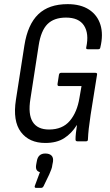

<svg xmlns="http://www.w3.org/2000/svg" viewBox="-20 -683 532 928"><path d="M199 8Q121 8 81 -45Q41 -98 57 -201L98 -464Q114 -565 165 -614Q216 -663 307 -663Q370 -663 410.5 -636.5Q451 -610 465.5 -563Q480 -516 465 -454Q464 -445 455 -445H404Q394 -445 397 -455Q411 -521 386 -559.5Q361 -598 299 -598Q241 -598 209.5 -566.5Q178 -535 167 -464L127 -205Q115 -131 138 -94Q161 -57 217 -57Q282 -57 317.5 -99Q353 -141 364 -210L374 -267H265Q257 -267 258 -277L265 -322Q267 -331 275 -331H441Q451 -331 449 -322L418 -128Q412 -88 409 -61Q406 -34 405 -9Q405 0 396 0H354Q345 0 345 -9Q345 -23 347 -40.5Q349 -58 352 -78H351Q326 -38 290 -15Q254 8 199 8ZM154 225Q146 225 148 216L173 149Q161 146 156.5 137Q152 128 155 112L158 96Q164 59 199 59Q219 59 229 69Q239 79 236 99L233 114Q232 125 228 135.5Q224 146 218 160L191 216Q187 225 179 225Z"/></svg>

Font: Sofia Sans Condensed
Style: Italic
Weight: 400
Italic angle: -9°
Designer: Botio Nikoltchev, Ani Petrova
Foundry: lettersoup
Version: Version 4.101